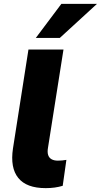

<svg xmlns="http://www.w3.org/2000/svg" viewBox="-20 -961 521 992"><path d="M216 11Q117 11 74.5 -41.5Q32 -94 47 -194L127 -705H308L228 -198Q224 -176 228.5 -161Q233 -146 246 -138.5Q259 -131 279 -131Q290 -131 301 -132Q312 -133 323 -135L304 -1Q284 5 262.5 8Q241 11 216 11ZM165 -765 297 -941H481L289 -765Z"/></svg>

Font: Nunito Sans 11pt Black
Style: Italic
Weight: 900
Italic angle: -9°
Version: Version 3.101;gftools[0.9.27]